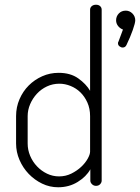

<svg xmlns="http://www.w3.org/2000/svg" viewBox="-20 -786 592 812"><path d="M512 -741Q528 -741 540 -729Q552 -717 552 -700Q552 -689 541.5 -659Q531 -629 515 -596Q510 -585 499 -585Q492 -585 485.5 -590Q479 -595 479 -603Q479 -608 481 -610L500 -661Q487 -666 479 -676.5Q471 -687 471 -700Q471 -717 482.5 -729Q494 -741 512 -741ZM386 -766Q397 -766 403.5 -760Q410 -754 410 -745V-22Q410 -14 403.5 -7Q397 0 386 0Q376 0 369 -7Q362 -14 362 -22V-70Q345 -39 308.5 -16.5Q272 6 226 6Q190 6 158 -9.5Q126 -25 101.5 -50.5Q77 -76 62.5 -109.5Q48 -143 48 -179V-295Q48 -333 62.5 -366.5Q77 -400 101.5 -424.5Q126 -449 158.5 -463.5Q191 -478 228 -478Q278 -478 311 -454.5Q344 -431 361 -402V-745Q361 -754 368 -760Q375 -766 386 -766ZM97 -179Q97 -152 107.5 -127Q118 -102 136.5 -82.5Q155 -63 179 -51.5Q203 -40 230 -40Q258 -40 282 -52Q306 -64 323.5 -80.5Q341 -97 351 -115Q361 -133 361 -145V-295Q361 -327 349.5 -352.5Q338 -378 320 -395.5Q302 -413 278.5 -422.5Q255 -432 231 -432Q203 -432 178.5 -420.5Q154 -409 136 -389.5Q118 -370 107.5 -345.5Q97 -321 97 -295Z"/></svg>

Font: AkaAcidDosis
Style: Light
Weight: 300
Designer: Edgar Tolentino, Pablo Impallari, Igino Marini, Aka-Acid
Foundry: Edgar Tolentino, Pablo Impallari, Igino Marini, Aka-Acid
Version: Version 1.007